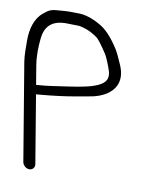

<svg xmlns="http://www.w3.org/2000/svg" viewBox="-108 -754 733 866"><g transform="rotate(10 258.0 -321.0)"><path d="M62.5 -293.6 72.6 -294.5C128.6 -299.4 185.2 -305.7 248.2 -317.4C300.8 -327.1 329 -328.7 366.3 -349.9C417.9 -381.2 432.1 -429.2 406.7 -488.7C391.8 -523.7 380.4 -547.4 371.4 -560.5C341.6 -606.7 311.8 -638.9 278.9 -656.1C245.1 -675.1 211.6 -686 181.8 -686C172.9 -686 162.7 -686.2 151.4 -686.5C127.5 -687.2 103.4 -684.3 84.3 -683C52.2 -680.7 43.8 -673.1 24 -657C-11.8 -629.1 -26.3 -577.1 -25.7 -524.3C-25.5 -504.3 -26.3 -457.9 -21.4 -429L52.9 17.5C55.4 32.5 70 45 85 45C100 45 110.4 32.5 107.9 17.5L56.2 -293.3C58.7 -293.2 58.5 -293.1 62.5 -293.6ZM35 -420.5C27.6 -464.9 29.3 -506.7 33 -543.8C38.2 -596 65 -634.5 140.9 -632.1C164.1 -631.4 180.6 -631 190.6 -631C196.8 -631 209.4 -628.5 226.8 -622.4C243.2 -616.8 261.6 -607.1 280.9 -593.3C287.3 -588.4 305.4 -565.9 330 -528.2C336.4 -518.3 345.6 -498.4 356 -470L356.1 -469.8L356.2 -469.5C366.5 -444.7 367.1 -426.9 360.8 -413.6C338.6 -367 219.2 -357.9 127.4 -343.5C101 -339.1 83.6 -338.1 60.5 -336L49.2 -335Z"/></g></svg>

Font: MewTooHand
Style: BdLta
Weight: 400
Designer: Mew Too, Robert Jablonski
Version: Version 0.77